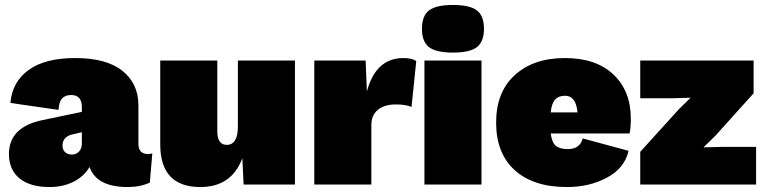

<svg xmlns="http://www.w3.org/2000/svg" viewBox="-20 -744 3084 774"><path d="M577 -123Q588 -123 594 -126L584 -8Q546 10 495 10Q369 10 341 -71Q320 -34 277.5 -12Q235 10 180 10Q101 10 58.5 -25Q16 -60 16 -123Q16 -232 152 -260L310 -293V-312Q310 -361 267 -361Q244 -361 231 -348Q218 -335 216 -301L22 -329Q29 -414 95.5 -462Q162 -510 283 -510Q409 -510 473.5 -458.5Q538 -407 538 -319V-164Q538 -123 577 -123ZM270 -121Q287 -121 298.5 -133Q310 -145 310 -167V-211L271 -202Q232 -192 232 -157Q232 -141 242 -131Q252 -121 270 -121Z M788 10Q626 10 626 -162V-500H856V-215Q856 -160 894 -160Q939 -160 939 -235V-500H1169V0H962L957 -106Q913 10 788 10Z M1247 0V-500H1454L1459 -375Q1495 -510 1606 -510Q1641 -510 1658 -498L1639 -313Q1615 -323 1576 -323Q1530 -323 1503.5 -301.5Q1477 -280 1477 -240V0Z M1902.5 -554Q1874 -532 1806 -532Q1738 -532 1709.5 -554Q1681 -576 1681 -628Q1681 -680 1709.5 -702Q1738 -724 1806 -724Q1874 -724 1902.5 -702Q1931 -680 1931 -628Q1931 -576 1902.5 -554ZM1921 -500V0H1691V-500Z M2523 -266Q2523 -228 2518 -206H2200Q2205 -169 2221 -156Q2237 -143 2269 -143Q2318 -143 2329 -186L2514 -136Q2498 -66 2427 -28Q2356 10 2266 10Q2130 10 2055 -58Q1980 -126 1980 -250Q1980 -373 2055.5 -441.5Q2131 -510 2257 -510Q2383 -510 2453 -443.5Q2523 -377 2523 -266ZM2258 -358Q2232 -358 2218 -343Q2204 -328 2200 -291H2308Q2302 -358 2258 -358Z M2561 0V-132L2717 -304L2764 -350L2691 -348H2561V-500H3018V-368L2865 -198L2816 -150L2898 -152H3028V0Z"/></svg>

Font: Elaine Sans Black
Style: Regular
Weight: 900
Designer: Wei Huang
Foundry: Wei Huang
Version: Version 2.001;December 24, 2019;FontCreator 12.0.0.2547 64-b